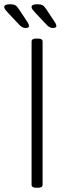

<svg xmlns="http://www.w3.org/2000/svg" viewBox="-47 -884 322 906"><path d="M124 2Q102 2 102 -12V-688Q102 -702 124 -702H132Q154 -702 154 -688V-12Q154 2 132 2ZM73 -752Q59 -752 46 -765L-5 -819Q-14 -829 -20.5 -836.5Q-27 -844 -27 -851Q-27 -864 1 -864Q16 -864 24.5 -859.5Q33 -855 42 -841L85 -776Q90 -766 90 -761Q90 -752 73 -752ZM202 -752Q188 -752 175 -765L124 -819Q115 -829 108.5 -836.5Q102 -844 102 -851Q102 -864 130 -864Q145 -864 153.5 -859.5Q162 -855 171 -841L214 -776Q219 -766 219 -761Q219 -752 202 -752Z"/></svg>

Font: Asap Condensed ExtraLight
Style: Regular
Weight: 200
Width: 3
Designer: Pablo Cosgaya
Foundry: Omnibus-Type
Version: Version 3.001; ttfautohint (v1.8.4.7-5d5b)